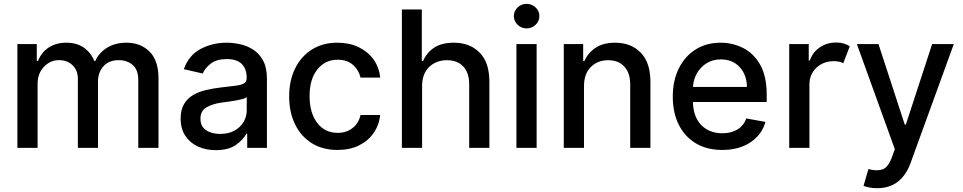

<svg xmlns="http://www.w3.org/2000/svg" viewBox="-20 -777 5061 1009"><path d="M71.4 0V-545.5H173.3V-456.7H180Q197.1 -501.8 235.8 -527.2Q274.5 -552.6 328.5 -552.6Q383.2 -552.6 420.3 -527Q457.4 -501.4 475.1 -456.7H480.8Q500.7 -500.4 543.1 -526.5Q585.6 -552.6 644.5 -552.6Q718.8 -552.6 765.8 -505.9Q812.9 -459.2 812.9 -365.8V0H706.7V-355.8Q706.7 -411.2 676.7 -436.1Q646.7 -460.9 604.4 -460.9Q552.6 -460.9 523.8 -429Q495 -397 495 -347.7V0H389.2V-362.6Q389.2 -407 361.5 -433.9Q333.8 -460.9 289.4 -460.9Q244.3 -460.9 210.9 -426.1Q177.6 -391.3 177.6 -336.3V0Z M1113.6 12.1Q1061.8 12.1 1020.1 -7.1Q978.3 -26.3 953.8 -63.4Q929.3 -100.5 929.3 -154.1Q929.3 -200.6 947.3 -230.5Q965.2 -260.3 995.2 -277.7Q1025.2 -295.1 1062.5 -303.8Q1099.8 -312.5 1138.5 -317.1Q1187.5 -322.8 1217.9 -326.5Q1248.2 -330.3 1262.3 -338.8Q1276.3 -347.3 1276.3 -366.5V-369Q1276.3 -415.5 1250.2 -441.1Q1224.1 -466.6 1172.6 -466.6Q1119 -466.6 1088.2 -443.2Q1057.5 -419.7 1045.8 -390.6L946 -413.4Q972.7 -487.9 1035 -520.2Q1097.3 -552.6 1171.2 -552.6Q1203.8 -552.6 1240.4 -544.9Q1277 -537.3 1309.5 -516.9Q1342 -496.4 1362.4 -459.2Q1382.8 -421.9 1382.8 -362.2V0H1279.1V-74.6H1274.9Q1259.6 -44 1220.5 -16Q1181.5 12.1 1113.6 12.1ZM1136.7 -73.2Q1181.1 -73.2 1212.4 -90.6Q1243.6 -108 1260.1 -136.2Q1276.6 -164.4 1276.6 -196.7V-267Q1269.2 -259.6 1244 -253.9Q1218.8 -248.2 1190.7 -244.3Q1162.6 -240.4 1145.2 -237.9Q1099.1 -231.9 1066.2 -213.6Q1033.4 -195.3 1033.4 -152.7Q1033.4 -113.3 1062.5 -93.2Q1091.6 -73.2 1136.7 -73.2Z M1753.9 11Q1674.7 11 1617.7 -25Q1560.7 -61.1 1530.2 -124.6Q1499.6 -188.2 1499.6 -270.2Q1499.6 -353.7 1530.9 -417.3Q1562.1 -480.8 1619.1 -516.7Q1676.1 -552.6 1752.8 -552.6Q1815 -552.6 1863.6 -529.7Q1912.3 -506.7 1942.3 -465.6Q1972.3 -424.4 1978 -369.3H1874.6Q1866.1 -407.7 1835.8 -435.4Q1805.4 -463.1 1754.6 -463.1Q1688.2 -463.1 1647.5 -411.8Q1606.9 -360.4 1606.9 -272.7Q1606.9 -183.6 1647 -131.2Q1687.1 -78.8 1754.6 -78.8Q1800.1 -78.8 1832.4 -103.7Q1864.7 -128.6 1874.6 -172.6H1978Q1972.3 -119.7 1943.5 -78.1Q1914.8 -36.6 1866.7 -12.8Q1818.5 11 1753.9 11Z M2198.2 -323.9V0H2092V-727.3H2196.7V-456.7H2203.5Q2222.7 -501.1 2262.1 -526.8Q2301.5 -552.6 2365.1 -552.6Q2449.2 -552.6 2500.5 -500.7Q2551.8 -448.9 2551.8 -346.9V0H2445.7V-334.2Q2445.7 -394.2 2414.8 -427.4Q2383.9 -460.6 2328.8 -460.6Q2272 -460.6 2235.1 -424.9Q2198.2 -389.2 2198.2 -323.9Z M2693.9 0V-545.5H2800.1V0ZM2747.5 -627.8Q2719.8 -627.8 2700.1 -646.8Q2680.4 -665.8 2680.4 -692.5Q2680.4 -719.1 2700.1 -737.9Q2719.8 -756.7 2747.5 -756.7Q2774.9 -756.7 2794.7 -737.9Q2814.6 -719.1 2814.6 -692.5Q2814.6 -665.8 2794.7 -646.8Q2774.9 -627.8 2747.5 -627.8Z M3049 -323.9V0H2942.8V-545.5H3044.7V-456.7H3051.5Q3070.3 -500 3110.6 -526.3Q3150.9 -552.6 3212.4 -552.6Q3296.2 -552.6 3347.1 -500.4Q3398.1 -448.2 3398.1 -346.9V0H3291.9V-334.2Q3291.9 -393.5 3261 -427Q3230.1 -460.6 3176.1 -460.6Q3120.7 -460.6 3084.9 -424.9Q3049 -389.2 3049 -323.9Z M3775.2 11Q3695 11 3636.7 -23.8Q3578.5 -58.6 3547.1 -121.6Q3515.6 -184.7 3515.6 -269.2Q3515.6 -353 3547.1 -416.9Q3578.5 -480.8 3635.1 -516.7Q3691.8 -552.6 3767.8 -552.6Q3829.5 -552.6 3884.8 -525Q3940 -497.5 3974.6 -437.3Q4009.2 -377.1 4009.2 -278.4V-240.8H3621.4Q3623.6 -161.9 3665.8 -119.3Q3708.1 -76.7 3776.3 -76.7Q3821.7 -76.7 3854.8 -96.2Q3887.8 -115.8 3902 -154.5L4002.5 -136.4Q3984.4 -70 3924.4 -29.5Q3864.3 11 3775.2 11ZM3621.8 -320.3H3905.2Q3904.8 -382.8 3867.5 -423.8Q3830.3 -464.8 3768.5 -464.8Q3725.5 -464.8 3693.4 -444.8Q3661.2 -424.7 3642.6 -391.9Q3623.9 -359 3621.8 -320.3Z M4127.5 0V-545.5H4230.1V-458.8H4235.8Q4250.7 -502.8 4288.4 -528.2Q4326 -553.6 4374.3 -553.6Q4396.7 -553.6 4414.4 -548.3Q4432.2 -543 4445.7 -533.7L4411.6 -445Q4402 -449.9 4389.9 -452.8Q4377.8 -455.6 4362.2 -455.6Q4307.2 -455.6 4270.4 -421Q4233.7 -386.4 4233.7 -333.1V0Z M4589.1 212Q4564.3 212 4545.5 207.7Q4526.6 203.5 4518.1 199.6L4543.7 111.5Q4587.7 123.2 4617.4 113.3Q4647 103.3 4666.9 50.1L4682.5 7.1L4483 -545.5H4596.6L4734.7 -122.2H4740.4L4878.6 -545.5H4992.5L4765.3 79.5Q4742.2 143.1 4698.7 177.6Q4655.2 212 4589.1 212Z"/></svg>

Font: Inter UI Medium
Style: Regular
Weight: 500
Designer: Rasmus Andersson
Foundry: rsms
Version: 3.2;8d6f07862